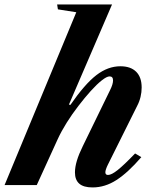

<svg xmlns="http://www.w3.org/2000/svg" viewBox="-54 -831 705 862"><path d="M361.5 10.5Q321 10.5 301.8 -6.5Q282.5 -23.5 282.5 -57Q282.5 -80.5 291.2 -109.8Q300 -139 318 -175.5L440.5 -427Q453.5 -453 453.5 -470Q453.5 -488 438 -488Q425.5 -488 403 -470.2Q380.5 -452.5 353.2 -422.2Q326 -392 297.8 -355.2Q269.5 -318.5 245.2 -279.8Q221 -241 205 -206L111 0H-33.5L288.5 -776L206 -789L202.5 -811H449L255.5 -361.5L262 -360Q327 -454 378.8 -493.8Q430.5 -533.5 486.5 -533.5Q532.5 -533.5 557.2 -509Q582 -484.5 582 -438Q582 -417 577 -396Q572 -375 562 -356L430.5 -92Q425 -81 422 -72Q419 -63 419 -57.5Q419 -45.5 431 -45.5Q446.5 -45.5 474.2 -67.5Q502 -89.5 552.5 -142L580.5 -125.5Q520.5 -56 469 -22.8Q417.5 10.5 361.5 10.5Z"/></svg>

Font: Libre Caslon Text
Style: Italic
Weight: 400
Italic angle: -22.583°
Designer: Pablo Impallari, Rodrigo Fuenzalida, Katja Schimmel
Foundry: Pablo Impallari, Rodrigo Fuenzalida
Version: Version 2.000